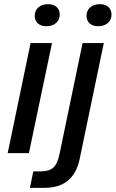

<svg xmlns="http://www.w3.org/2000/svg" viewBox="-20 -736 556 923"><path d="M127 -529H230L119 0H17ZM147 -660Q147 -685 164.5 -700.5Q182 -716 211 -716Q237 -716 252 -702.5Q267 -689 267 -666Q267 -641 249.5 -625.5Q232 -610 203 -610Q177 -610 162 -623.5Q147 -637 147 -660ZM140 88H173Q215 88 235 71Q255 54 265 10L377 -529H479L363 28Q334 167 194 167H124ZM396 -660Q396 -685 413.5 -700.5Q431 -716 460 -716Q486 -716 501 -702.5Q516 -689 516 -666Q516 -641 498.5 -625.5Q481 -610 452 -610Q426 -610 411 -623.5Q396 -637 396 -660Z"/></svg>

Font: Mona Sans Medium
Style: Italic
Weight: 500
Italic angle: -11.7°
Designer: Deni Anggara
Foundry: GitHub
Version: Version 2.000